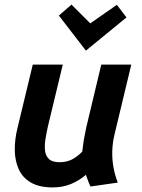

<svg xmlns="http://www.w3.org/2000/svg" viewBox="-20 -806 618 838"><path d="M210 12Q151 12 114.5 -9.5Q78 -31 61.5 -68Q45 -105 44.5 -151Q44 -197 56 -246L123 -524H254L189 -254Q183 -227 178.5 -199.5Q174 -172 176.5 -149Q179 -126 193.5 -112Q208 -98 240 -98Q269 -98 292 -109Q315 -120 339 -144Q341 -161 343.5 -179.5Q346 -198 350 -217Q354 -236 357 -252L422 -524H553L480 -220Q471 -183 470 -146Q469 -109 475.5 -74.5Q482 -40 494 -9L375 8Q369 -4 364.5 -16.5Q360 -29 355 -43Q326 -18 290 -3Q254 12 210 12ZM355 -585 237 -738 292 -786 374 -704 490 -785 532 -730Z"/></svg>

Font: Ubuntu Sans
Style: Bold Italic
Weight: 700
Italic angle: -13.5°
Designer: Dalton Maag Ltd
Foundry: Dalton Maag Ltd
Version: Version 1.006